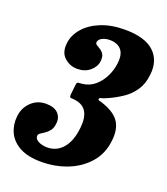

<svg xmlns="http://www.w3.org/2000/svg" viewBox="-152 -858 842 967"><g transform="rotate(20 268.5 -375.0)"><path d="M-10.5 -164Q-5.5 -211 26.8 -242.2Q59 -273.5 106 -273.5Q149.5 -273.5 170.5 -252Q191.5 -230.5 187.5 -197.5Q185 -173 174.2 -159Q163.5 -145 151 -136.8Q138.5 -128.5 128.8 -122.2Q119 -116 118 -107.5Q116.5 -90 137.2 -79.2Q158 -68.5 184.5 -68.5Q235 -68.5 268 -106.8Q301 -145 309 -218.5Q315 -272 297.5 -303.5Q280 -335 235 -341.5Q220 -343.5 212.5 -343.2Q205 -343 206 -361L211.5 -411Q213 -428 220.2 -428Q227.5 -428 241.5 -430Q279.5 -434 307.8 -458Q336 -482 353 -516.8Q370 -551.5 374 -588.5Q380 -637 359.2 -661Q338.5 -685 297.5 -685Q274.5 -685 257 -676Q239.5 -667 237.5 -652Q236.5 -643.5 245.2 -638Q254 -632.5 265.5 -625.5Q277 -618.5 284.8 -605.5Q292.5 -592.5 290 -568.5Q286.5 -538 259.2 -515Q232 -492 191.5 -492Q152.5 -492 123 -518.2Q93.5 -544.5 99 -594.5Q103.5 -639.5 136 -677.2Q168.5 -715 223.5 -737.5Q278.5 -760 352 -760Q458 -760 507.5 -714.8Q557 -669.5 548 -591Q543 -540.5 519.5 -505.5Q496 -470.5 461 -447Q426 -423.5 386.5 -406Q368 -397.5 357 -395.2Q346 -393 345.5 -387Q344.5 -380.5 353.8 -379Q363 -377.5 380.5 -370.5Q441.5 -348 464.5 -310.2Q487.5 -272.5 480.5 -213Q473 -141.5 430 -91.8Q387 -42 321.8 -16Q256.5 10 181 10Q109.5 10 65.2 -14.2Q21 -38.5 2.8 -78.2Q-15.5 -118 -10.5 -164Z"/></g></svg>

Font: Besley* Narrow Heavy
Style: Italic
Weight: 800
Width: 4
Italic angle: -13°
Designer: Owen Earl
Foundry: indestructible type*
Version: Version 3.000; ttfautohint (v1.8.3)